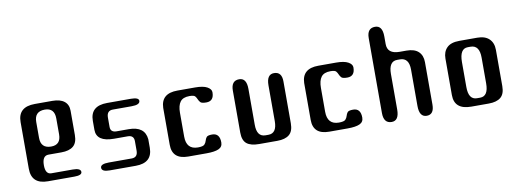

<svg xmlns="http://www.w3.org/2000/svg" viewBox="-45 -668 2427 896"><g transform="rotate(-10 1169.0 -219.5)"><path d="M147 -34H248Q286 -34 286 -16Q286 0 250 0H125Q47 0 47 -73V-294Q47 -366 127 -366H210Q247 -366 266.5 -350.5Q286 -335 286 -306V-191Q286 -154 266.5 -138Q247 -122 210 -122H149Q119 -122 119 -77Q119 -34 147 -34ZM119 -282V-207Q119 -157 168 -157Q214 -157 214 -207V-282Q214 -332 168 -332Q119 -332 119 -282Z M528 -142H463Q380 -142 380 -199V-241Q380 -312 460 -312H572Q610 -312 610 -296Q610 -277 570 -277H481Q452 -277 452 -244V-200Q452 -174 481 -174H538Q614 -174 620 -112V-72Q620 0 541 0H417Q380 0 380 -19Q380 -37 420 -37H528Q557 -37 557 -69V-114Q557 -142 528 -142Z M844 -277Q813 -277 800 -259.5Q787 -242 787 -208V-95Q787 -34 842 -34Q866 -34 873 -41.5Q880 -49 882.5 -58.5Q885 -68 890.5 -75Q896 -82 917 -82Q953 -82 953 -38Q953 -17 934 -8.5Q915 0 877 0H790Q714 0 714 -69V-244Q716 -312 793 -312H877Q915 -312 934 -301.5Q953 -291 953 -276Q953 -234 917 -234Q895 -234 889 -240.5Q883 -247 879.5 -255.5Q876 -264 870.5 -270.5Q865 -277 844 -277Z M1216 -93V-262Q1216 -314 1251 -314Q1288 -314 1288 -268V-70Q1288 -32 1268.5 -16Q1249 0 1212 0H1126Q1086 0 1067 -15.5Q1048 -31 1048 -68V-267Q1048 -314 1086 -314Q1121 -314 1121 -262V-92Q1121 -35 1162 -35H1176Q1216 -35 1216 -93Z M1512 -277Q1481 -277 1468 -259.5Q1455 -242 1455 -208V-95Q1455 -34 1510 -34Q1534 -34 1541 -41.5Q1548 -49 1550.5 -58.5Q1553 -68 1558.5 -75Q1564 -82 1585 -82Q1621 -82 1621 -38Q1621 -17 1602 -8.5Q1583 0 1545 0H1458Q1382 0 1382 -69V-244Q1384 -312 1461 -312H1545Q1583 -312 1602 -301.5Q1621 -291 1621 -276Q1621 -234 1585 -234Q1563 -234 1557 -240.5Q1551 -247 1547.5 -255.5Q1544 -264 1538.5 -270.5Q1533 -277 1512 -277Z M1884 -219Q1884 -275 1841 -275H1828Q1788 -275 1788 -215V-47Q1788 6 1753 6Q1715 6 1715 -43V-398Q1715 -445 1753 -445Q1788 -445 1788 -393V-357Q1788 -310 1846 -310H1878Q1916 -310 1935 -292Q1954 -274 1954 -242V-41Q1954 6 1919 6Q1884 6 1884 -47Z M2290 -69Q2290 -32 2270.5 -16Q2251 0 2214 0H2131Q2051 0 2051 -69V-242Q2051 -274 2070 -293Q2089 -312 2129 -312H2214Q2251 -312 2270.5 -293Q2290 -274 2290 -241ZM2218 -95V-217Q2218 -276 2176 -276H2163Q2124 -276 2124 -212V-94Q2124 -34 2164 -34H2179Q2218 -34 2218 -95Z"/></g></svg>

Font: Cute Font
Style: Regular
Weight: 400
Designer: TypoDesign Lab.inc.
Foundry: TypoDesign Lab.inc.
Version: Version 1.00